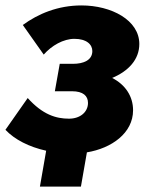

<svg xmlns="http://www.w3.org/2000/svg" viewBox="-35 -551 561 707"><path d="M112 136H263L285 10C376 -5 455 -61 455 -145C455 -196 427 -239 378 -264C438 -289 478 -332 478 -389C478 -477 375 -531 265 -531C178 -531 105 -500 49 -459L126 -350C155 -383 198 -408 239 -408C284 -408 305 -387 305 -363C305 -329 272 -316 234 -316H185L167 -215H230C271 -215 289 -198 289 -172C289 -139 261 -114 219 -114C171 -114 122 -129 67 -190L-15 -73C19 -37 72 -10 135 4Z"/></svg>

Font: Fixel Display 20240404 ExBold
Style: Italic
Weight: 800
Italic angle: -10°
Designer: AlfaBravo + MacPaw
Foundry: Kyrylo Tkachov, Marchela Mozhyna, Serhii Makarenko, Maria Weinstein, Zakhar Kryvoshyya
Version: Version 1.211;Glyphs 3.2 (3225)